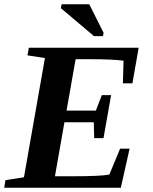

<svg xmlns="http://www.w3.org/2000/svg" viewBox="-27 -878 714 898"><path d="M183.1 -606.4 101.6 -619.1 107.9 -654.8H621.6L592.3 -488.3H547.9L550.8 -594.2Q497.6 -601.1 394 -601.1H326.7L284.2 -360.8H421.4L449.2 -433.1H492.7L457 -231.9H413.6L411.6 -306.2H274.4L230 -53.7H319.3Q442.9 -53.7 484.4 -61.5L534.7 -182.6H579.1L538.1 0H-7.3L-1.5 -35.6L85 -48.8ZM412.6 -709 257.8 -839.8 261.2 -857.9H390.6L457.5 -724.6L454.6 -709Z"/></svg>

Font: Tinos
Style: Bold Italic
Weight: 700
Italic angle: -16.333°
Designer: Steve Matteson
Foundry: Monotype Imaging Inc.
Version: Version 1.23